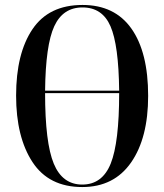

<svg xmlns="http://www.w3.org/2000/svg" viewBox="-20 -745 663 775"><path d="M312 10Q440 10 509 -89Q578 -188 578 -358Q578 -534 510.5 -629.5Q443 -725 313 -725Q177 -725 111 -627Q45 -529 45 -359Q45 -192 111 -91Q177 10 312 10ZM162 -379Q164 -563 199 -639Q234 -715 313 -715Q393 -715 426 -639Q459 -563 461 -379ZM312 0Q232 0 197 -84.5Q162 -169 162 -369H461Q461 -170 427 -85Q393 0 312 0Z"/></svg>

Font: Noto Serif Display Condensed Semi
Style: Regular
Weight: 600
Width: 3
Designer: Monotype Design Team
Foundry: Monotype Imaging Inc.
Version: Version 1.900